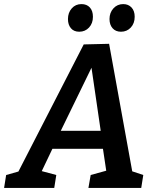

<svg xmlns="http://www.w3.org/2000/svg" viewBox="-56 -918 759 938"><path d="M219 -63 209 0H-36L-26 -63L34 -80L353 -701L477 -704L590 -81L644 -63L634 0H376L387 -63L463 -84L447 -191H200L148 -82ZM241 -279H436L391 -587ZM331 -763Q305 -763 290.5 -780Q276 -797 276 -825Q276 -856 294.5 -877Q313 -898 342 -898Q368 -898 383 -881.5Q398 -865 398 -836Q398 -804 379 -783.5Q360 -763 331 -763ZM535 -763Q509 -763 494 -780Q479 -797 479 -825Q479 -856 498 -877Q517 -898 546 -898Q571 -898 586.5 -881.5Q602 -865 602 -836Q602 -804 583 -783.5Q564 -763 535 -763Z"/></svg>

Font: Bitter SemiBold
Style: Italic
Weight: 600
Italic angle: -9°
Designer: Sol Matas, and Bitter project Authors
Foundry: Sol Matas
Version: Version 2.001